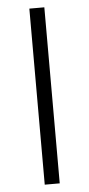

<svg xmlns="http://www.w3.org/2000/svg" viewBox="-53 -772 373 804"><g transform="rotate(-5 133.0 -370.0)"><path d="M102 0V-740H165V0Z"/></g></svg>

Font: Encode Sans Expanded Expanded Light
Style: Regular
Weight: 300
Width: 7
Designer: Multiple Designers
Foundry: Impallari Type
Version: Version 3.000; ttfautohint (v1.8.3) -l 8 -r 50 -G 200 -x 14 